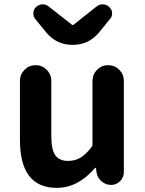

<svg xmlns="http://www.w3.org/2000/svg" viewBox="-20 -864 677 897"><path d="M245.1 13.7Q73.2 13.7 73.2 -210V-486.3Q73.2 -516.6 94.7 -538.1Q116.2 -559.6 146.5 -559.6Q176.8 -559.6 198.2 -538.1Q219.7 -516.6 219.7 -486.3V-228.5Q219.7 -165 238.3 -138.7Q256.8 -112.3 297.9 -112.3Q330.1 -112.3 354.5 -126.5Q378.9 -140.6 406.2 -174.8Q412.1 -181.6 412.1 -191.4V-486.3Q412.1 -516.6 433.6 -538.1Q455.1 -559.6 485.4 -559.6Q515.6 -559.6 537.1 -538.1Q558.6 -516.6 558.6 -486.3V-59.6Q558.6 -35.2 541 -17.6Q523.4 0 499 0Q473.6 0 454.1 -17.1Q434.6 -34.2 430.7 -59.6L428.7 -78.1Q427.7 -80.1 425.8 -80.1Q423.8 -80.1 422.9 -78.1Q343.8 13.7 245.1 13.7ZM197.3 -710.9 144.5 -775.4Q135.7 -786.1 135.7 -800.8Q135.7 -819.3 148.4 -831.1Q161.1 -842.8 177.7 -843.8Q178.7 -843.8 179.7 -843.8Q195.3 -843.8 207 -834L315.4 -749Q317.4 -747.1 319.8 -747.1Q322.3 -747.1 324.2 -749L431.6 -834Q444.3 -843.8 459 -843.8Q460 -843.8 461.9 -843.8Q478.5 -842.8 490.2 -831.1Q503.9 -819.3 503.9 -800.8Q503.9 -786.1 494.1 -775.4L441.4 -710.9Q393.6 -654.3 319.3 -654.3Q245.1 -654.3 197.3 -710.9Z"/></svg>

Font: Gen Jyuu GothicX Bold
Style: Bold
Weight: 700
Designer: Ryoko NISHIZUKA (kana &amp; ideographs); Paul D. Hunt (Latin, Greek &amp; Cyrillic); Wenlong ZHANG (bopomofo); Sandoll C
Version: Version 1.058.20140828